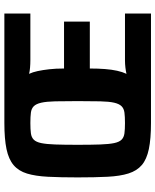

<svg xmlns="http://www.w3.org/2000/svg" viewBox="66 -794 728 901"><g transform="rotate(-90 430.5 -344.0)"><path d="M303 0Q229 0 181 -10Q133 -20 106 -43Q79 -66 66.5 -105.5Q54 -145 51 -204Q48 -263 48 -344Q48 -425 51 -483.5Q54 -542 66 -581.5Q78 -621 105.5 -644.5Q133 -668 181 -678Q229 -688 303 -688H817V-566H598Q580 -566 563 -567.5Q546 -569 534 -572Q542 -555 547 -531.5Q552 -508 555.5 -477.5Q559 -447 559 -408H779V-287H559Q559 -248 556.5 -216Q554 -184 548.5 -159Q543 -134 534 -115Q547 -118 563.5 -120Q580 -122 598 -122H817V0ZM303 -122Q333 -122 352 -124.5Q371 -127 382 -138Q393 -149 398.5 -172.5Q404 -196 405 -238Q406 -280 406 -344Q406 -408 405 -449.5Q404 -491 398.5 -515Q393 -539 382 -550Q371 -561 352 -563.5Q333 -566 303 -566Q274 -566 255 -563.5Q236 -561 225 -550Q214 -539 209 -515Q204 -491 202.5 -449.5Q201 -408 201 -344Q201 -280 202.5 -238.5Q204 -197 209 -173Q214 -149 225 -138Q236 -127 255 -124.5Q274 -122 303 -122Z"/></g></svg>

Font: Saira SemiCondensed
Style: Bold
Weight: 700
Width: 4
Designer: Hector Gatti with collaboration of the Omnibus-Type team
Foundry: Omnibus-Type
Version: Version 1.101